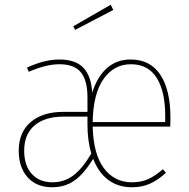

<svg xmlns="http://www.w3.org/2000/svg" viewBox="-20 -780 799 810"><path d="M698 -246H371Q374 -129 418.5 -70Q463 -11 536 -11Q576 -11 605.5 -24.5Q635 -38 667 -66L680 -51Q646 -20 612.5 -5Q579 10 536 10Q479 10 437.5 -20.5Q396 -51 373 -110Q333 -45 293 -17.5Q253 10 200 10Q134 10 96.5 -32Q59 -74 59 -144Q59 -222 109.5 -265Q160 -308 247 -308H349V-370Q349 -440 321.5 -474.5Q294 -509 230 -509Q175 -509 101 -477L94 -495Q168 -529 230 -529Q299 -529 332 -494Q365 -459 369 -389Q391 -458 432 -493.5Q473 -529 531 -529Q614 -529 656.5 -464.5Q699 -400 699 -284Q699 -257 698 -246ZM677 -292Q677 -394 641 -451.5Q605 -509 532 -509Q461 -509 417 -447Q373 -385 371 -265H677ZM365 -132Q349 -188 349 -255V-288H248Q170 -288 126 -251Q82 -214 82 -144Q82 -82 114 -46.5Q146 -11 201 -11Q251 -11 289.5 -40Q328 -69 365 -132ZM447 -760 458 -738 297 -654 289 -669Z"/></svg>

Font: Fira Sans Condensed Thin
Style: Regular
Weight: 250
Width: 3
Designer: Carrois Corporate & Edenspiekermann AG
Foundry: Carrois Corporate GbR & Edenspiekermann AG
Version: Version 4.203